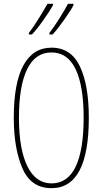

<svg xmlns="http://www.w3.org/2000/svg" viewBox="-20 -973 536 1003"><path d="M249 10Q142 10 97 -94Q52 -198 52 -358Q52 -540 102.5 -632Q153 -724 249 -724Q351 -724 397.5 -626Q444 -528 444 -358Q444 10 249 10ZM249 -15Q333 -15 375 -102Q417 -189 417 -358Q417 -524 375 -611.5Q333 -699 249 -699Q164 -699 121.5 -611Q79 -523 79 -358Q79 -194 123 -104.5Q167 -15 249 -15ZM257 -946Q243 -920 208 -870Q173 -820 147 -793H131V-801Q172 -855 228 -953H257ZM364 -946Q352 -922 316.5 -871.5Q281 -821 255 -793H238V-801Q261 -830 290.5 -877Q320 -924 335 -953H364Z"/></svg>

Font: Noto Sans Display Thin Cond
Style: Regular
Weight: 250
Width: 3
Designer: Monotype Design team
Foundry: Monotype Imaging Inc.
Version: Version 1.000